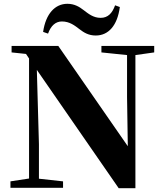

<svg xmlns="http://www.w3.org/2000/svg" viewBox="-20 -989 865 1011"><path d="M207 -821 233 -812C248 -854 273 -876 306 -876C347 -876 374 -854 399 -835C421 -818 446 -802 484 -802C551 -802 598 -854 611 -952L586 -961C571 -919 548 -895 510 -895C471 -895 445 -917 420 -936C398 -953 372 -969 335 -969C270 -969 221 -917 207 -821ZM605 2H693V-699L792 -713V-747H514V-713L649 -699V-478L653 -219L287 -747H41V-713L117 -705L133 -681V-49L35 -34V0H312V-34L185 -48V-230L174 -621Z"/></svg>

Font: Noto Serif CJK SC Black
Style: Regular
Weight: 900
Designer: Ryoko NISHIZUKA 西塚涼子 (kana & ideographs); Frank Grießhammer (Latin, Greek & Cyrillic); Wenlong ZHANG 张文龙 (bopomofo); San
Foundry: Adobe
Version: Version 2.001;hotconv 1.1.0;makeotfexe 2.6.0